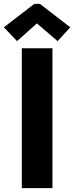

<svg xmlns="http://www.w3.org/2000/svg" viewBox="-38 -968 382 988"><path d="M74.2 0V-719.7H231.9V0ZM49.8 -756.3 -18.1 -827.6 138.7 -948.2H167L323.7 -827.6L258.3 -756.3L152.3 -847.2H151.4Z"/></svg>

Font: Reddit Sans Condensed ExtraBold
Style: Regular
Weight: 800
Designer: Stephen Hutchings
Foundry: Reddit
Version: Version 1.014